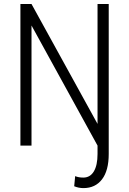

<svg xmlns="http://www.w3.org/2000/svg" viewBox="-20 -731 646 964"><path d="M525.9 -710.9V42Q525.9 125.5 492.2 169.4Q458.5 213.4 398.9 213.4Q375 213.4 352.5 204.1L357.4 153.3Q374.5 160.6 398.4 160.6Q432.6 160.6 451.2 129.6Q469.7 98.6 469.7 42V0L138.2 -603V0H82.5V-710.9H138.2L469.7 -108.9V-710.9Z"/></svg>

Font: MAUL Condensed Light
Style: Light
Weight: 300
Designer: MAUL
Version: Version 2.137; 2017; ttfautohint (v1.8.3)